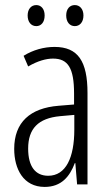

<svg xmlns="http://www.w3.org/2000/svg" viewBox="-20 -727 431 757"><path d="M89 -666C89 -640 103 -624 123 -624C142 -624 156 -639 156 -666C156 -692 142 -707 123 -707C103 -707 89 -691 89 -666ZM241 -666C241 -640 255 -624 275 -624C294 -624 309 -639 309 -666C309 -692 294 -707 275 -707C255 -707 241 -692 241 -666ZM195 -542C153 -542 110 -530 73 -507L91 -465C129 -487 162 -496 189 -496C248 -496 272 -459 272 -358V-315L211 -310C99 -301 36 -245 36 -140C36 -61 72 10 156 10C222 10 255 -31 275 -84H277L284 0H325V-360C325 -485 288 -542 195 -542ZM217 -269 273 -274V-216C273 -106 240 -34 170 -34C120 -34 91 -70 91 -141C91 -220 131 -261 217 -269Z"/></svg>

Font: Noto Sans Gurmukhi UI ExtraCondensed Light
Style: Regular
Weight: 300
Width: 2
Designer: Jelle Bosma - Monotype Design Team
Foundry: Monotype Imaging Inc.
Version: Version 2.004